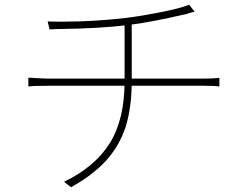

<svg xmlns="http://www.w3.org/2000/svg" viewBox="-20 -762 1040 806"><path d="M238 -671Q376 -671 511 -687Q581 -696 658.5 -711.5Q736 -727 774 -742L797 -713L781 -709L762 -703Q605 -667 518 -657Q400 -642 218 -640Q207 -639 188 -639L180 -672Q196 -671 238 -671ZM503 -421V-668L533 -675V-490V-440V-421Q533 -311 507 -228Q480 -148 425 -87.5Q370 -27 278 24L249 1Q378 -61 440.5 -160.5Q503 -260 503 -421ZM182 -432H448H574H691H783H833Q873 -432 901 -435V-399Q884 -402 834 -402H575H449H331H237H184Q122 -402 99 -399V-436Q167 -432 182 -432Z"/></svg>

Font: Merged Yaku Han JP Thin
Style: Regular
Weight: 250
Designer: Ryoko NISHIZUKA 西塚涼子 (kana, bopomofo & ideographs); Paul D. Hunt (Latin, Greek & Cyrillic); Sandoll Communications 산돌커뮤니
Foundry: Adobe
Version: Version 2.004